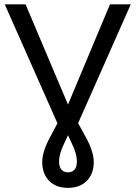

<svg xmlns="http://www.w3.org/2000/svg" viewBox="-20 -679 640 906"><path d="M300.8 207.5Q244.1 207.5 211.7 174.3Q179.2 141.1 179.2 85.4Q179.2 36.6 216.8 -32.7L251 -97.2L2.4 -658.7H100.6L300.8 -185.5L499 -658.7H597.2L348.6 -97.7L383.8 -33.7Q422.4 36.1 422.4 85.4Q422.4 141.1 389.6 174.3Q356.9 207.5 300.8 207.5ZM342.8 84.5Q342.8 64.5 336.2 41.3Q329.6 18.1 300.8 -41Q272.5 18.1 265.6 41.3Q258.8 64.5 258.8 84.5Q258.8 108.4 270 121.3Q281.2 134.3 300.8 134.3Q320.3 134.3 331.5 121.6Q342.8 108.9 342.8 84.5Z"/></svg>

Font: Liberation Mono
Style: Regular
Weight: 400
Monospace: yes
Designer: Steve Matteson
Foundry: Ascender Corporation
Version: Version 2.1.5